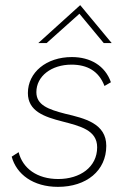

<svg xmlns="http://www.w3.org/2000/svg" viewBox="-20 -721 508 747"><path d="M205.5 6C316.5 6 393.5 -57 393.5 -153.5C393.5 -240.5 310 -260.5 233.5 -278.5C167.5 -295.5 121.5 -312.5 121.5 -362.5C121.5 -425 180.5 -469.5 258 -469.5C319.5 -469.5 364.5 -444.5 386.5 -386.5L411.5 -401C389 -465.5 331.5 -499 259.5 -499C160.5 -499 88.5 -439.5 88.5 -359C88.5 -288.5 152 -266.5 222.5 -248.5C291.5 -230.5 358 -215 358 -148C358 -70.5 291 -24.5 206.5 -24.5C124.5 -24.5 68 -66 52.5 -129L25.5 -111.5C44 -43 109 6 205.5 6ZM129 -553.5H161.5L289 -667.5L383.5 -553.5H414.5L292 -701Z"/></svg>

Font: HK Grotesk ExtraLight
Style: Italic
Weight: 200
Italic angle: -16°
Designer: Alfredo Marco Pradil
Foundry: Hanken Design Co.
Version: Version 3.001;FEAKit 1.0